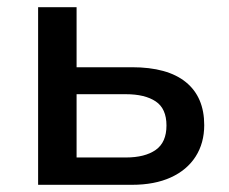

<svg xmlns="http://www.w3.org/2000/svg" viewBox="-20 -514 636 534"><path d="M86 0V-494H193V-327H347Q446 -327 497 -285.5Q548 -244 548 -166Q548 -116 524 -78.5Q500 -41 455 -20.5Q410 0 347 0ZM193 -76H330Q383 -76 413 -97Q443 -118 443 -165Q443 -212 413 -232Q383 -252 330 -252H193Z"/></svg>

Font: Nunito Sans 9pt SemiBold
Style: Regular
Weight: 600
Version: Version 3.101;gftools[0.9.27]